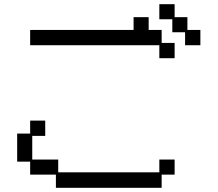

<svg xmlns="http://www.w3.org/2000/svg" viewBox="-20 -869 1040 917"><path d="M803 -777H741V-849H814V-787H875V-726H937V-653H864V-715H803ZM124 -726H618V-787H690V-726H752V-664H814V-591H741V-653H124ZM124 -97H62V-231H124V-293H196V-220H134V-107H258V-46H741V-107H814V-35H752V28H247V-35H124Z"/></svg>

Font: DotGothic16
Style: Regular
Weight: 400
Designer: Fontworks Inc.
Foundry: Fontworks Inc.
Version: Version 1.100